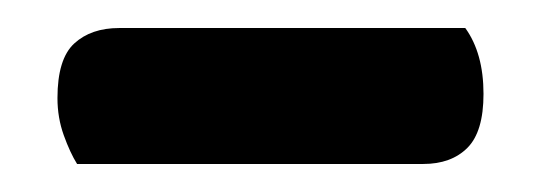

<svg xmlns="http://www.w3.org/2000/svg" viewBox="-20 -684 387 137"><path d="M35 -567Q30 -575 25.5 -587.5Q21 -600 21 -614Q21 -642 33 -653Q45 -664 65 -664H312Q325 -646 325 -617Q325 -590 313.5 -578.5Q302 -567 282 -567Z"/></svg>

Font: Baloo Chettan 2 SemiBold
Style: Regular
Weight: 600
Designer: Maithili Shingre, Unnati Kotecha and Ek Type
Foundry: Ek Type
Version: Version 1.640;hotconv 1.0.111;makeotfexe 2.5.65597; ttfautoh